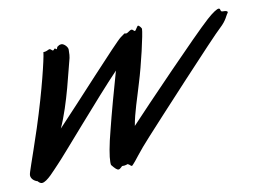

<svg xmlns="http://www.w3.org/2000/svg" viewBox="-112 -519 832 618"><g transform="rotate(-10 304.0 -210.0)"><path d="M382 -416C382 -418 375 -428 371 -428C370 -428 368 -426 365 -421C361 -415 360 -413 358 -413C355 -413 353 -419 348 -419C342 -419 335 -410 329 -410C326 -410 325 -411 324 -411C323 -411 322 -409 310 -401C293 -389 134 -213 69 -145C103 -219 127 -333 136 -364C137 -370 138 -375 138 -391C138 -400 126 -412 118 -412C111 -412 108 -409 105 -407C102 -406 102 -399 100 -399C99 -399 98 -400 97 -401C96 -402 95 -402 94 -402C92 -402 91 -397 88 -397C84 -397 82 -403 77 -403C75 -403 73 -401 67 -399C65 -398 60 -397 57 -397C56 -397 56 -397 56 -394C54 -376 32 -280 -7 -160C-44 -48 -55 -23 -55 -14C-55 -3 -45 6 -34 9C-31 13 -26 17 -21 17C-4 17 25 -19 40 -34C61 -55 204 -223 276 -298C261 -246 237 -159 226 -114C213 -65 207 -29 207 -11C207 -6 207 -2 209 0C218 11 224 17 229 17C232 17 235 15 238 12C241 9 242 8 243 8H246C249 8 252 8 258 6C258 6 259 5 260 5C262 6 264 6 266 8C270 12 272 13 273 13C275 13 276 11 279 8C285 3 306 -28 345 -70C383 -112 606 -354 630 -375C653 -396 656 -411 662 -418C663 -419 663 -420 663 -421C663 -426 653 -426 648 -426C642 -426 642 -428 640 -435C639 -436 638 -437 636 -437C631 -437 617 -429 596 -410C545 -364 360 -171 305 -112C312 -154 329 -201 342 -246C359 -300 382 -400 382 -416Z"/></g></svg>

Font: Oregano
Style: Italic
Weight: 400
Italic angle: -12°
Designer: Astigmatic (AOETI)
Foundry: Astigmatic (AOETI)
Version: Version 1.000